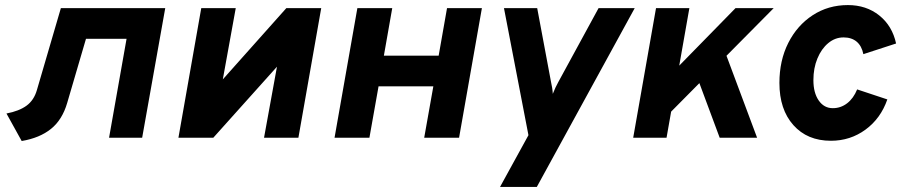

<svg xmlns="http://www.w3.org/2000/svg" viewBox="-20 -543 3553 757"><path d="M65.5 13 5.5 -95.5Q55.5 -105 84.8 -126.5Q114 -148 125.5 -188L220 -511H631.5L540.5 0H410L479 -390H319L245 -137.5Q225.5 -70.5 181 -34.8Q136.5 1 65.5 13Z M683.5 0 773.5 -511H909.5L858.5 -230L1109 -511H1246.5L1156.5 0H1021L1072 -280L821 0Z M1299 0 1389 -511H1526.5L1493.5 -323.5H1709.5L1742.5 -511H1880L1790 0H1652.5L1688.5 -202.5H1472.5L1436.5 0Z M1951.5 194 2063.5 -10 1967 -511H2098L2152.5 -220Q2155 -209.5 2157 -196.8Q2159 -184 2159.5 -173Q2165 -187 2170.2 -198Q2175.5 -209 2181.5 -220L2340 -511H2482.5L2096.5 194Z M2597.5 -74 2625 -250.5 2880 -511H3030.5ZM2476.5 0 2566.5 -511H2698L2608 0ZM2817.5 0 2719.5 -263.5 2825.5 -373.5 2965 0Z M3256 12Q3163 12 3108 -49.8Q3053 -111.5 3053 -216Q3053 -304.5 3088 -373.8Q3123 -443 3184.2 -483Q3245.5 -523 3323 -523Q3395.5 -523 3446.8 -482Q3498 -441 3513 -371.5L3384 -329.5Q3377.5 -362 3357.5 -378.8Q3337.5 -395.5 3306 -395.5Q3272.5 -395.5 3245.5 -373Q3218.5 -350.5 3202.8 -312.5Q3187 -274.5 3187 -227Q3187 -177 3208 -146.8Q3229 -116.5 3263.5 -116.5Q3295 -116.5 3320 -135.8Q3345 -155 3359.5 -190.5L3478.5 -151Q3452.5 -76 3392.5 -32Q3332.5 12 3256 12Z"/></svg>

Font: Overpass ExtraBold
Style: Italic
Weight: 800
Italic angle: -10°
Designer: Delve Withrington, Dave Bailey, Thomas Jockin
Foundry: Delve Fonts LLC
Version: Version 4.000